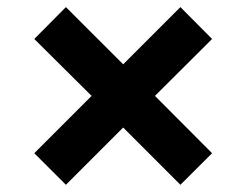

<svg xmlns="http://www.w3.org/2000/svg" viewBox="-20 -553 694 541"><path d="M76.6 -121.3 238.1 -282.8 76.6 -443.2 165.7 -533 327.1 -371.8 488.3 -533 577.6 -443.2 416.6 -282.8 577.6 -121.3 488.3 -32.3 327.1 -193.7 165.7 -32.3Z"/></svg>

Font: Pretendard Variable
Style: Regular
Weight: 400
Designer: Base glyphs from Inter by Rasmus Andersson; Hangul glyphs from Noto Sans CJK(Source Han Sans) by Jang Soo-young and Kang
Foundry: Kil Hyung-jin
Version: Version 1.100;FEAKit 1.0